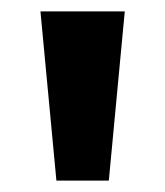

<svg xmlns="http://www.w3.org/2000/svg" viewBox="-20 -746 290 337"><path d="M79 -429 51 -726H199L171 -429Z"/></svg>

Font: Outfit Thin
Style: Bold
Weight: 700
Version: Version 1.100;gftools[0.9.27]